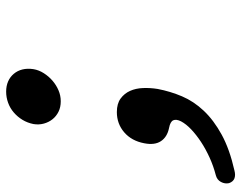

<svg xmlns="http://www.w3.org/2000/svg" viewBox="-102 -472 803 640"><g transform="rotate(-90 300.0 -152.5)"><path d="M51 227Q36 231 25 227Q14 223 9 209Q6 195 13 182Q20 169 35 165Q66 157 94.5 144Q123 131 146.5 115.5Q170 100 188 83Q206 66 215 49Q223 33 218.5 23Q214 13 193 9Q163 3 149 -18Q135 -39 142 -74Q150 -116 178.5 -140.5Q207 -165 246 -165Q274 -165 291 -152.5Q308 -140 316.5 -121Q325 -102 326 -78Q327 -54 323 -29Q315 13 298.5 52Q282 91 250.5 124.5Q219 158 170.5 184.5Q122 211 51 227ZM206 -443Q210 -463 220 -479.5Q230 -496 244.5 -508.5Q259 -521 277 -527.5Q295 -534 314 -534Q333 -534 348 -527.5Q363 -521 373.5 -508.5Q384 -496 388 -479.5Q392 -463 389 -443Q386 -425 375.5 -408.5Q365 -392 350.5 -379.5Q336 -367 318.5 -359.5Q301 -352 282 -352Q262 -352 247 -359.5Q232 -367 222 -379.5Q212 -392 207.5 -408.5Q203 -425 206 -443Z"/></g></svg>

Font: Maple Mono NL Medium
Style: Italic
Weight: 500
Italic angle: -10°
Monospace: yes
Designer: subframe7536
Version: Version 7.000